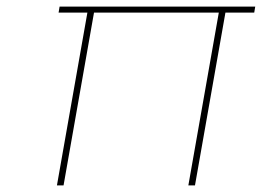

<svg xmlns="http://www.w3.org/2000/svg" viewBox="-20 -560 791 580"><path d="M751 -540 748 -522H661L569 0H549L641 -522H264L172 0H152L244 -522H157L160 -540Z"/></svg>

Font: Fz Poppins Thin
Style: Italic
Weight: 100
Italic angle: -10°
Designer: Ninad Kale (Devanagari), Jonny Pinhorn (Latin)
Foundry: Indian Type Foundry
Version: Vit hóa bi Vntype.Com & FontZin.Com